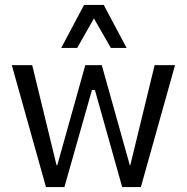

<svg xmlns="http://www.w3.org/2000/svg" viewBox="-20 -761 760 781"><path d="M167 0 28 -496H111L210 -89H213L327 -496H394L508 -89H510L609 -496H692L553 0H477L366 -395H354L242 0ZM229 -566 322 -741H402L495 -566H431L362 -686L294 -566Z"/></svg>

Font: Nunito Sans 7pt Condensed
Style: Regular
Weight: 400
Width: 3
Designer: Vernon Adams
Foundry: Vernon Adams
Version: Version 3.101;gftools[0.9.27]